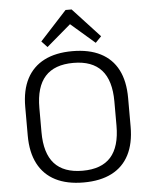

<svg xmlns="http://www.w3.org/2000/svg" viewBox="-61 -985 828 1043"><g transform="rotate(-5 352.5 -463.0)"><path d="M353 8Q262 8 199.5 -24Q137 -56 104.5 -118.5Q72 -181 72 -272V-428Q72 -520 104.5 -582Q137 -644 199.5 -676Q262 -708 353 -708Q444 -708 506.5 -676Q569 -644 601 -582Q633 -520 633 -428V-272Q633 -181 601 -118.5Q569 -56 506.5 -24Q444 8 353 8ZM353 -56Q456 -56 506.5 -112.5Q557 -169 557 -284V-416Q557 -531 506 -587.5Q455 -644 353 -644Q250 -644 199 -587.5Q148 -531 148 -416V-284Q148 -169 199 -112.5Q250 -56 353 -56ZM190 -775 336 -934H369L516 -775L484 -742L336 -870H371L221 -742Z"/></g></svg>

Font: Pathway Extreme 8pt Thin Light
Style: Regular
Weight: 300
Version: Version 1.001;gftools[0.9.26]